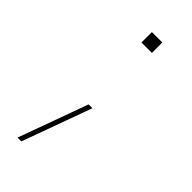

<svg xmlns="http://www.w3.org/2000/svg" viewBox="-223 -566 781 781"><g transform="rotate(45 167.5 -175.0)"><path d="M144 -520H204V-460H144ZM170 -130H192L83 170H61Z"/></g></svg>

Font: Enso Thin
Style: Regular
Weight: 100
Designer: Coji Morishita
Foundry: UNDERFOREST DESIGN
Version: Version 1.000